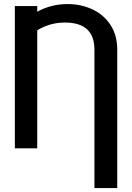

<svg xmlns="http://www.w3.org/2000/svg" viewBox="-20 -737 654 954"><path d="M449.2 197.3V-490.2Q449.2 -625 302.7 -625Q228 -625 165 -586.4V0H53.7V-707H165V-678.7Q197.3 -696.8 235.6 -706.8Q273.9 -716.8 315.4 -716.8Q382.8 -716.8 439.2 -690.4Q495.6 -664.1 529.1 -613Q562.5 -562 562.5 -490.2V197.3Z"/></svg>

Font: Pretendard GOV Medium
Style: Regular
Weight: 500
Designer: Base glyphs from Inter by Rasmus Andersson; Hangeul glyphs from Noto Sans CJK(Source Han Sans) by Jang Soo-young and Kan
Foundry: Kil Hyung-jin
Version: Version 1.309